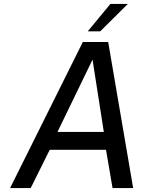

<svg xmlns="http://www.w3.org/2000/svg" viewBox="-20 -949 722 969"><path d="M31 0 398 -737H526L652 0H548L515 -193H231L135 0ZM270 -283H504L447 -648ZM423 -791 537 -929H625L486 -791Z"/></svg>

Font: Exo Thin Medium
Style: Italic
Weight: 500
Italic angle: -9°
Version: Version 2.000